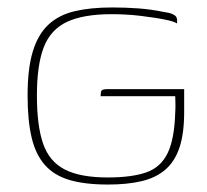

<svg xmlns="http://www.w3.org/2000/svg" viewBox="-20 -486 556 515"><path d="M270 9Q207 9 165.5 -3.5Q124 -16 99.5 -44.5Q75 -73 64.5 -118.5Q54 -164 54 -230Q54 -302 68 -348Q82 -394 110 -420Q138 -446 180.5 -456Q223 -466 281 -466Q317 -466 351 -463.5Q385 -461 419 -454Q434 -452 442 -448.5Q450 -445 452.5 -441Q455 -437 455 -432V-423Q447 -428 431.5 -431.5Q416 -435 397 -438Q378 -441 357 -443.5Q336 -446 316 -447Q296 -448 280 -448Q204 -448 160 -427.5Q116 -407 97.5 -359.5Q79 -312 79 -230Q79 -149 95.5 -101Q112 -53 153.5 -31.5Q195 -10 269 -10Q333 -10 372 -23.5Q411 -37 429.5 -75Q448 -113 450 -184Q451 -200 450.5 -211.5Q450 -223 450 -228H250Q250 -236 251 -240Q252 -244 256.5 -245.5Q261 -247 269 -247H474V-186Q474 -128 461.5 -90.5Q449 -53 423.5 -31Q398 -9 359.5 0Q321 9 270 9Z"/></svg>

Font: Genos Thin Thin
Style: Regular
Weight: 250
Version: Version 1.010